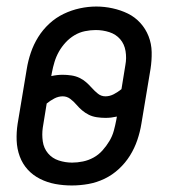

<svg xmlns="http://www.w3.org/2000/svg" viewBox="-20 -560 540 588"><path d="M200 8Q174 8 149.5 3.5Q125 -1 103 -12Q81 -23 65 -40.5Q49 -58 40.5 -81Q32 -104 31 -129.5Q30 -155 34 -181L62 -349Q66 -374 74.5 -399Q83 -424 97 -446.5Q111 -469 131 -487.5Q151 -506 175 -517.5Q199 -529 224.5 -534.5Q250 -540 275 -540Q300 -540 325 -534.5Q350 -529 371.5 -518.5Q393 -508 409.5 -490Q426 -472 435 -449Q444 -426 444.5 -400.5Q445 -375 441 -349L413 -181Q409 -156 400.5 -131Q392 -106 378 -83.5Q364 -61 344 -42.5Q324 -24 300 -12.5Q276 -1 250.5 3.5Q225 8 200 8ZM303 -265Q316 -265 328.5 -271.5Q341 -278 352 -287L364 -361Q368 -382 364.5 -403.5Q361 -425 348 -440Q335 -455 315 -461.5Q295 -468 273 -468Q257 -468 240 -464.5Q223 -461 208 -452Q193 -443 181 -430Q169 -417 160.5 -402Q152 -387 147 -370.5Q142 -354 139 -338L137 -327Q146 -329 154.5 -330Q163 -331 172 -331Q185 -331 198.5 -329Q212 -327 223.5 -321.5Q235 -316 244 -308Q253 -300 261.5 -290.5Q270 -281 280 -273Q290 -265 303 -265ZM201 -62Q217 -62 234 -65.5Q251 -69 266.5 -77.5Q282 -86 294 -99.5Q306 -113 315 -128Q324 -143 328.5 -159.5Q333 -176 336 -192L338 -203Q329 -201 320.5 -200Q312 -199 303 -199Q290 -199 276.5 -201Q263 -203 252 -208.5Q241 -214 231.5 -222Q222 -230 214 -239.5Q206 -249 195.5 -257Q185 -265 172 -265Q159 -265 146.5 -258.5Q134 -252 123 -243L111 -169Q108 -148 111 -127Q114 -106 127 -90.5Q140 -75 160 -68.5Q180 -62 201 -62Z"/></svg>

Font: Iosevka Slab
Style: Italic
Weight: 400
Italic angle: -9°
Monospace: yes
Designer: Belleve Invis
Foundry: Belleve Invis
Version: Version 11.1.0; ttfautohint (v1.8.3)